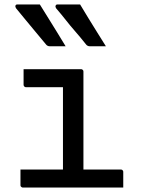

<svg xmlns="http://www.w3.org/2000/svg" viewBox="-20 -843 640 863"><path d="M159 -823Q179 -791 198.5 -759.5Q218 -728 237.5 -696.5Q257 -665 275 -635Q258 -635 241 -635Q224 -635 204 -635Q198 -635 193.5 -637.5Q189 -640 187 -643Q159 -677 137.5 -702.5Q116 -728 96 -752.5Q76 -777 52 -806Q48 -812 49.5 -817.5Q51 -823 58 -823Q77 -823 92 -823Q107 -823 123.5 -823Q140 -823 159 -823ZM340 -823Q359 -791 378.5 -759.5Q398 -728 417.5 -696.5Q437 -665 456 -635Q439 -635 421.5 -635Q404 -635 384 -635Q378 -635 373.5 -637.5Q369 -640 367 -643Q340 -677 318 -702Q296 -727 276.5 -752Q257 -777 232 -806Q228 -812 230 -817.5Q232 -823 238 -823Q257 -823 272.5 -823Q288 -823 304 -823Q320 -823 340 -823ZM263 -56V-96Q263 -117 263 -138.5Q263 -160 263 -181Q263 -208 263 -235Q263 -262 263 -289Q263 -316 263 -343Q263 -370 263 -397Q263 -424 263 -451H248Q223 -451 198 -451Q173 -451 148 -451Q123 -451 97 -451Q94 -451 91.5 -452.5Q89 -454 87.5 -456.5Q86 -459 86 -462Q86 -480 86 -497Q86 -514 86 -532Q129 -532 172 -532Q215 -532 258 -532Q301 -532 344 -532Q348 -532 350 -530.5Q352 -529 353.5 -527Q355 -525 355 -521Q355 -473 355 -425.5Q355 -378 355 -331Q355 -284 355 -237.5Q355 -191 355 -145.5Q355 -100 355 -56ZM72 -81H523Q527 -81 529 -79.5Q531 -78 532.5 -76Q534 -74 534 -70Q534 -58 534 -46.5Q534 -35 534 -23.5Q534 -12 534 0H83Q80 0 77.5 -1.5Q75 -3 73.5 -5Q72 -7 72 -11Q72 -23 72 -34.5Q72 -46 72 -57.5Q72 -69 72 -81Z"/></svg>

Font: Rec Mono Linear
Style: Regular
Weight: 400
Monospace: yes
Version: Version 1.085; ttfautohint (v1.8.4.7-5d5b)